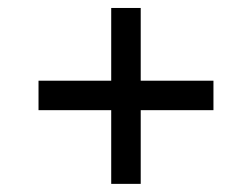

<svg xmlns="http://www.w3.org/2000/svg" viewBox="-20 -596 626 477"><path d="M75.7 -322.3H256.3V-139.2H329.6V-322.3H510.3V-395.5H329.6V-576.2H256.3V-395.5H75.7Z"/></svg>

Font: Andika
Style: Regular
Weight: 400
Designer: Victor Gaultney, Annie Olsen, Julie Remington, Don Collingsworth, Eric Hays
Foundry: SIL International
Version: Version 1.000